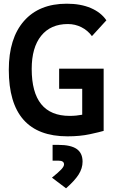

<svg xmlns="http://www.w3.org/2000/svg" viewBox="-20 -723 626 1032"><path d="M342.8 9.8Q27.3 9.8 27.3 -347.7Q27.3 -517.1 108.9 -610.1Q190.4 -703.1 338.9 -703.1Q413.6 -703.1 468.3 -679.7Q522.9 -656.2 551.8 -613.8L474.1 -528.8Q451.7 -559.6 417.7 -576.7Q383.8 -593.8 344.7 -593.8Q252.4 -593.8 201.4 -530.8Q150.4 -467.8 150.4 -352.5Q150.4 -100.1 354.5 -100.1Q373 -100.1 389.9 -101.8Q406.7 -103.5 421.9 -106.4V-245.6H297.9V-354H537.1V-19.5Q516.1 -13.2 463.4 -1.7Q410.6 9.8 342.8 9.8ZM335 289.1 259.3 231.9Q294.9 203.1 309.6 187.3Q324.2 171.4 324.2 160.6Q324.2 140.6 294.4 140.6H262.7V55.7H293.5Q360.4 55.7 392.1 77.6Q423.8 99.6 423.8 146Q423.8 181.6 402.6 215.1Q381.3 248.5 335 289.1Z"/></svg>

Font: CaskaydiaCove NF SemiBold
Style: Regular
Weight: 600
Designer: Aaron Bell
Foundry: Saja Typeworks
Version: Version 2111.001; VTT 6.35;Nerd Fonts 3.2.1